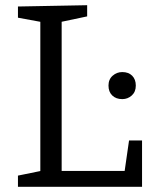

<svg xmlns="http://www.w3.org/2000/svg" viewBox="-20 -718 611 738"><path d="M476 -178H526V0H49V-43L147 -63L135 -46V-650L147 -632L49 -650V-693L315 -698V-655L206 -632L217 -650V-46L202 -61H471L457 -46ZM397 -389Q397 -413 413 -427Q429 -441 450 -441Q474 -441 488 -427Q502 -413 502 -389Q502 -365 486.5 -351Q471 -337 450 -337Q426 -337 411.5 -351Q397 -365 397 -389Z"/></svg>

Font: Pack4
Style: Regular
Weight: 400
Version: Version 2.002